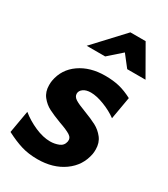

<svg xmlns="http://www.w3.org/2000/svg" viewBox="-207 -879 860 981"><g transform="rotate(30 223.5 -388.5)"><path d="M188 -100Q146 -100 98 -121Q50 -142 12 -173L-11 -41Q39 -15 81.5 -2Q124 11 177 11Q269 11 332 -34Q395 -79 409 -154Q411 -164 411 -181Q411 -220 390 -247Q369 -274 339.5 -289.5Q310 -305 265 -322Q222 -338 203 -350Q184 -362 184 -380Q184 -397 200.5 -409Q217 -421 245 -421Q279 -421 324 -403.5Q369 -386 403 -361L426 -493Q386 -514 349.5 -523Q313 -532 265 -532Q177 -532 116 -489.5Q55 -447 42 -374Q40 -364 40 -347Q40 -308 61 -281.5Q82 -255 110.5 -240.5Q139 -226 184 -209Q230 -193 250.5 -180Q271 -167 267 -145Q262 -119 238 -109.5Q214 -100 188 -100ZM355 -788H265L106 -617H215L292 -685L345 -617H453Z"/></g></svg>

Font: Geom Bold
Style: Bold Italic
Weight: 700
Italic angle: -10°
Version: Version 1.102